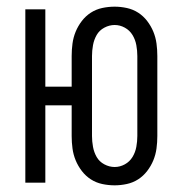

<svg xmlns="http://www.w3.org/2000/svg" viewBox="-20 -548 540 576"><path d="M324 8Q305 8 286.5 4Q268 0 252.5 -10Q237 -20 225.5 -35Q214 -50 207 -67Q200 -84 197.5 -102.5Q195 -121 195 -140V-232H116V0H56V-520H116V-288H195V-380Q195 -399 197.5 -417.5Q200 -436 207 -453Q214 -470 225.5 -485Q237 -500 252.5 -510Q268 -520 286.5 -524Q305 -528 324 -528Q342 -528 360.5 -524Q379 -520 394.5 -510Q410 -500 421.5 -485Q433 -470 440 -453Q447 -436 449.5 -417.5Q452 -399 452 -380V-140Q452 -121 449.5 -102.5Q447 -84 440 -67Q433 -50 421.5 -35Q410 -20 394.5 -10Q379 0 360.5 4Q342 8 324 8ZM324 -47Q340 -47 354.5 -55Q369 -63 377.5 -77Q386 -91 389 -107.5Q392 -124 392 -140V-380Q392 -396 389 -412.5Q386 -429 377.5 -443Q369 -457 354.5 -465Q340 -473 324 -473Q308 -473 293 -465Q278 -457 270 -443Q262 -429 259 -412.5Q256 -396 256 -380V-140Q256 -124 259 -107.5Q262 -91 270 -77Q278 -63 293 -55Q308 -47 324 -47Z"/></svg>

Font: Iosevka Curly Light
Style: Regular
Weight: 300
Monospace: yes
Designer: Belleve Invis
Foundry: Belleve Invis
Version: Version 22.1.2; ttfautohint (v1.8.4)